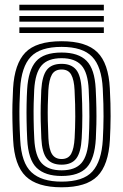

<svg xmlns="http://www.w3.org/2000/svg" viewBox="-20 -785 522 815"><path d="M241.5 10Q137.8 10 89.5 -36.5Q41.2 -83 35.8 -190.8Q33.5 -235 32.8 -271.6Q32 -308.2 32.8 -341.9Q33.5 -375.5 35.5 -410Q41.5 -514 87.6 -562Q133.8 -610 241.5 -610Q346 -610 393.4 -563.1Q440.8 -516.2 446.2 -410Q449.8 -342 449.5 -291.4Q449.2 -240.8 446.5 -191Q440.5 -84.5 393.5 -37.2Q346.5 10 241.5 10ZM241.5 -14Q333.2 -14 372.2 -57.1Q411.2 -100.2 416.5 -192.8Q419.2 -242 419.5 -290.4Q419.8 -338.8 416.2 -408.8Q411.5 -502.5 371.1 -544.2Q330.8 -586 241.5 -586Q150.5 -586 110.6 -543.8Q70.8 -501.5 65.5 -408.2Q63.8 -377.8 62.9 -346Q62 -314.2 62.6 -276.8Q63.2 -239.2 65.8 -191.2Q70.8 -93.5 113.5 -53.8Q156.2 -14 241.5 -14ZM241.5 -38Q171.5 -38 135.6 -72.5Q99.8 -107 95.5 -194.2Q93.5 -234.2 92.9 -271.4Q92.2 -308.5 92.9 -342.1Q93.5 -375.8 95.2 -405.2Q100 -487 132.8 -524.5Q165.5 -562 241.5 -562Q312.8 -562 347.4 -527Q382 -492 386.2 -408.2Q388.5 -363.8 389.1 -327Q389.8 -290.2 389.1 -258.2Q388.5 -226.2 386.8 -195.8Q382 -111 348.5 -74.5Q315 -38 241.5 -38ZM241.5 -62Q299.2 -62 326 -93.2Q352.8 -124.5 356.8 -196.8Q359.2 -238 359.5 -289.4Q359.8 -340.8 356.5 -405Q353 -477.2 325.6 -507.6Q298.2 -538 241.5 -538Q183.2 -538 156.4 -507Q129.5 -476 125.2 -404.2Q123.8 -377.8 123 -346Q122.2 -314.2 122.8 -276.8Q123.2 -239.2 125.5 -195.5Q129.2 -122.5 157 -92.2Q184.8 -62 241.5 -62ZM241.5 -86Q199.2 -86 178.9 -111.5Q158.5 -137 155.5 -197Q153.5 -236.2 152.9 -270.5Q152.2 -304.8 152.9 -337.1Q153.5 -369.5 155.2 -403Q158.8 -462.5 178.6 -488.2Q198.5 -514 241.5 -514Q282.2 -514 302.9 -489.4Q323.5 -464.8 326.5 -404Q329.5 -343.8 329.5 -293.6Q329.5 -243.5 326.8 -198Q323.5 -138 303.6 -112Q283.8 -86 241.5 -86ZM241.5 -110Q269.8 -110 282 -131.9Q294.2 -153.8 296.8 -199.5Q299.2 -242 299.5 -289.8Q299.8 -337.5 296.5 -402.5Q294.5 -446.5 282.2 -468.2Q270 -490 241.5 -490Q212.8 -490 200.4 -468.5Q188 -447 185.2 -401.5Q183.5 -369.5 182.9 -338.9Q182.2 -308.2 182.9 -274.2Q183.5 -240.2 185.5 -198Q187.8 -151.2 200.9 -130.6Q214 -110 241.5 -110ZM420.8 -741H62.2V-765H420.8ZM420.8 -645H62.2V-669H420.8ZM420.8 -693H62.2V-717H420.8Z"/></svg>

Font: Big Shoulders Inline Display Thin Black
Style: Regular
Weight: 900
Version: Version 2.002